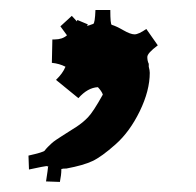

<svg xmlns="http://www.w3.org/2000/svg" viewBox="-20 -293 394 385"><path d="M176.3 -118.2Q155.8 -117.2 137.2 -96.2L92.3 -132.8Q106 -146 111.3 -159.2Q99.1 -165.5 84 -167L85 -213.9H89.4Q105 -213.9 114.3 -222.2L101.1 -240.2L124 -261.2L134.3 -250Q134.3 -252 135.3 -252.9L156.2 -244.1L154.3 -241.2Q156.7 -241.2 167 -245.1Q170.4 -246.6 171.4 -272.9H201.2Q201.2 -244.1 204.1 -243.2Q212.9 -240.7 227.3 -232.4Q241.7 -224.1 249.8 -224.1Q257.8 -224.1 273.4 -234.9L296.4 -202.1Q275.4 -186.5 275.4 -178.7Q275.4 -170.9 278.3 -165V-159.2Q280.3 -151.9 280.3 -147Q280.3 -111.3 260.3 -70.1Q240.2 -28.8 211.9 -3.7Q183.6 21.5 165.3 30Q147 38.6 113.3 44.9Q106 44.9 103 45.9V47.9Q103 57.1 100.1 71.8L72.3 70.8Q76.2 45.4 76.2 43V42L77.1 41L73.2 40Q70.3 40 38.1 46.9L37.1 19Q67.4 12.2 69.6 9Q71.8 5.9 75.9 1.7Q80.1 -2.4 83.5 -5.6Q86.9 -8.8 93 -12.9Q99.1 -17.1 102.3 -19Q105.5 -21 112.3 -25.4Q119.1 -29.8 132.6 -38.3Q146 -46.9 156.5 -57.9Q167 -68.8 186 -103V-104Q183.6 -110.4 176.3 -118.2Z"/></svg>

Font: Eater Caps
Style: Regular
Weight: 400
Version: Version 001.002